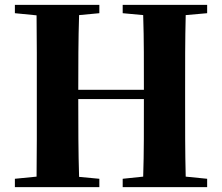

<svg xmlns="http://www.w3.org/2000/svg" viewBox="-20 -767 910 787"><path d="M829.1 -712.9 741.2 -705.1Q739.3 -628.4 739 -550.8Q738.8 -473.1 738.8 -395V-351.1Q738.8 -274.4 739 -197.3Q739.3 -120.1 741.2 -43L829.1 -34.2V0H482.9V-34.2L566.9 -43Q569.3 -117.2 569.6 -196Q569.8 -274.9 569.8 -360.8H300.8Q300.8 -276.4 301.3 -197.5Q301.8 -118.7 304.2 -42L387.2 -34.2V0H41V-34.2L129.9 -43Q130.9 -118.7 130.9 -195.8Q130.9 -272.9 130.9 -351.1V-395Q130.9 -473.1 130.9 -550.3Q130.9 -627.4 129.9 -704.1L41 -712.9V-747.1H387.2V-712.9L304.2 -705.1Q301.8 -629.9 301.3 -553Q300.8 -476.1 300.8 -398.9H569.8Q569.8 -475.6 569.6 -552.5Q569.3 -629.4 566.9 -705.1L482.9 -712.9V-747.1H829.1Z"/></svg>

Font: Source Han Serif JP Heavy
Style: Regular
Weight: 900
Designer: Ryoko NISHIZUKA  (kana & ideographs); Frank Grießhammer (Latin, Greek & Cyrillic); Wenlong ZHANG  (bopomofo); Sandoll Co
Foundry: Adobe Systems Incorporated
Version: Version 1.001;PS 1.001;hotconv 16.6.54;makeotf.lib2.5.65590